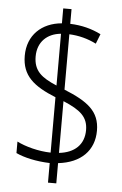

<svg xmlns="http://www.w3.org/2000/svg" viewBox="-56 -893 572 898"><g transform="rotate(5 229.5 -444.0)"><path d="M204 -127V-35H243V-130C350 -142 411 -204 411 -297C411 -388 354 -430 243 -475V-735C288 -733 330 -722 370 -702L388 -748C344 -770 297 -782 243 -784V-853H204V-783C110 -775 44 -714 44 -617C44 -523 100 -478 204 -436V-176C147 -177 84 -194 45 -214V-160C83 -142 141 -129 204 -127ZM204 -734V-491C133 -521 95 -550 95 -618C95 -686 139 -728 204 -734ZM243 -178V-421C324 -387 360 -357 360 -295C360 -227 316 -186 243 -178Z"/></g></svg>

Font: Noto Sans Kannada UI Condensed Light
Style: Regular
Weight: 300
Width: 3
Designer: Jelle Bosma - Monotype Design Team
Foundry: Monotype Imaging Inc.
Version: Version 2.005